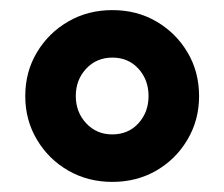

<svg xmlns="http://www.w3.org/2000/svg" viewBox="-20 -722 444 380"><path d="M30 -531.6Q30 -580 53.1 -618.4Q76.1 -656.9 115 -679.4Q153.9 -702 202.4 -702Q251 -702 289.6 -679.4Q328.2 -656.9 351.1 -618.4Q374 -580 374 -531.6Q374 -484.3 351 -445.6Q328.1 -406.8 289.4 -384.4Q250.7 -362 202.4 -362Q154 -362 115.1 -384.4Q76.2 -406.8 53.1 -445.6Q30 -484.3 30 -531.6ZM130 -532Q130 -500 150.6 -478Q171.1 -456 202 -456Q234 -456 254 -478Q274 -500 274 -532Q274 -564 254 -586Q234 -608 202.5 -608Q171 -608 150.5 -586Q130 -564 130 -532Z"/></svg>

Font: Radio Canada
Style: Regular
Weight: 400
Designer: Charles Daoud, Etienne Aubert Bonn, Alexandre Saumier Demers, Jacques Le Bailly
Foundry: Radio-Canada
Version: Version 2.104;gftools[0.9.28.dev5+ged2979d]